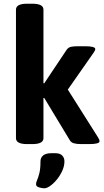

<svg xmlns="http://www.w3.org/2000/svg" viewBox="-20 -774 561 1034"><path d="M126 2Q66 2 66 -30V-722Q66 -754 126 -754H154Q214 -754 214 -722V-326L218 -325L339 -506Q348 -519 363 -522Q378 -525 400 -525H437Q493 -525 493 -510Q493 -502 484 -490L312 -244L314 -341L508 -34Q516 -22 516 -13Q516 2 459 2H417Q395 2 379.5 -2Q364 -6 357 -17L218 -247L214 -246V-30Q214 2 154 2ZM219 240Q206 240 190 235Q174 230 174 218Q174 209 180 195.5Q186 182 192 158.5Q198 135 198 95Q198 75 212.5 63Q227 51 258 51H277Q303 51 315 63.5Q327 76 327 95Q327 120 315.5 145.5Q304 171 286.5 192.5Q269 214 250.5 227Q232 240 219 240Z"/></svg>

Font: Asap
Style: Regular
Weight: 400
Designer: Pablo Cosgaya
Foundry: Omnibus-Type
Version: Version 3.001